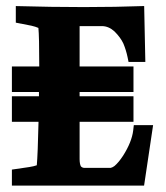

<svg xmlns="http://www.w3.org/2000/svg" viewBox="-20 -574 540 623"><path d="M414.2 -168 412.2 -150.7C409.2 -125.9 398.3 -98.7 379.6 -69.1C369.7 -54 360.3 -42.7 351.4 -35.3C347.2 -32.2 343.2 -30.2 339.3 -29.3H252.9C249 -29.5 245.5 -31.1 242.5 -34.2C239.8 -39.2 238.4 -47 238.3 -57.6V-178.7H413.1V-261.7H238.3V-275.4H413.1V-358.4H238.3V-489.3H311.5C325.9 -489 339.3 -483.2 351.6 -471.9C364.8 -458.8 374.4 -445.6 380.5 -432.3C386.2 -418.5 390.7 -404 393.9 -388.7L397.1 -373H451.6L447.8 -554.4C325.1 -549.9 186.3 -549.9 31.3 -554.3V-500.5L81.9 -490.6C90.9 -488.6 98.4 -486.1 104.6 -483.4C106.4 -465.9 107.4 -424.3 107.4 -358.4H18.6V-275.4H106.4V-261.7H18.6V-178.7H105C103.4 -107.8 101.5 -60.8 99.4 -37.7C92.6 -35.4 84.6 -33.5 75.2 -32L18.6 -23.7V28.3H447.5L476.8 -168H454.1Z"/></svg>

Font: Bentham
Style: Bold
Weight: 700
Version: Version 002.001